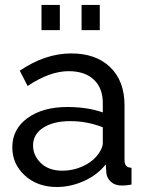

<svg xmlns="http://www.w3.org/2000/svg" viewBox="-20 -747 594 777"><path d="M147.9 -625V-727.1H222.2V-625ZM310.1 -625V-727.1H383.8V-625ZM29.8 -150.9Q29.8 -224.6 91.6 -269.3Q153.3 -314 252.9 -314Q334 -314 396 -292V-330.1Q396 -390.6 359.6 -424.8Q323.2 -459 257.8 -459Q181.2 -459 91.8 -398.9L60.1 -460.9Q163.1 -530.8 268.1 -530.8Q368.2 -530.8 426 -475.1Q483.9 -419.4 483.9 -320.8V-100.1Q483.9 -83.5 490.5 -76.2Q497.1 -68.8 512.2 -67.9V0Q488.3 3.9 474.1 3.9Q444.8 3.9 428.2 -12Q411.6 -27.8 410.2 -48.8L408.2 -82Q374.5 -39.1 320.1 -14.6Q265.6 9.8 210 9.8Q131.8 9.8 80.8 -36.6Q29.8 -83 29.8 -150.9ZM370.1 -113.8Q381.8 -127 388.9 -141.8Q396 -156.7 396 -167V-231.9Q332.5 -256.8 264.2 -256.8Q196.3 -256.8 155 -230.2Q113.8 -203.6 113.8 -158.2Q113.8 -117.7 145.5 -86.9Q177.2 -56.2 232.9 -56.2Q272.9 -56.2 310.3 -72Q347.7 -87.9 370.1 -113.8Z"/></svg>

Font: Rawline Medium
Style: Regular
Weight: 500
Designer: Matt McInerney, Pablo Impallari, Rodrigo Fuenzalida
Foundry: Matt McInerney, Pablo Impallari, Rodrigo Fuenzalida
Version: Version 4.020;PS 004.020;hotconv 1.0.88;makeotf.lib2.5.64775